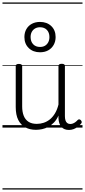

<svg xmlns="http://www.w3.org/2000/svg" viewBox="-20 -1030 686 1550"><path d="M270 18Q222 18 185 -1.5Q148 -21 127.5 -61.5Q107 -102 107 -166V-496Q107 -505 113 -509.5Q119 -514 132 -514Q146 -514 152.5 -509.5Q159 -505 159 -496V-171Q159 -127 171.5 -95.5Q184 -64 210 -47Q236 -30 277 -30Q306 -30 333 -39Q360 -48 383 -66.5Q406 -85 424 -115Q442 -145 452 -186V-496Q452 -506 458.5 -510.5Q465 -515 479 -515Q492 -515 498 -510.5Q504 -506 504 -496V-93Q504 -73 508.5 -58.5Q513 -44 523 -36.5Q533 -29 547 -29Q557 -29 567 -32.5Q577 -36 587 -43Q597 -50 607 -61Q613 -67 620 -66.5Q627 -66 633 -59Q638 -54 639.5 -47Q641 -40 636 -34Q625 -19 609 -7Q593 5 575 12Q557 19 537 19Q517 19 502 13Q487 7 476 -5Q465 -17 459 -35Q453 -53 452 -76V-97Q437 -63 415.5 -41Q394 -19 370 -6Q346 7 320.5 12.5Q295 18 270 18ZM303 -608Q247 -608 212 -642Q177 -676 177 -731Q177 -767 193 -795Q209 -823 237.5 -838Q266 -853 303 -853Q359 -853 394 -819.5Q429 -786 429 -731Q429 -695 413 -667Q397 -639 369 -623.5Q341 -608 303 -608ZM303 -651Q327 -651 343.5 -661Q360 -671 369.5 -689Q379 -707 379 -731Q379 -767 358.5 -788.5Q338 -810 303 -810Q280 -810 263 -800Q246 -790 236.5 -772.5Q227 -755 227 -731Q227 -695 247.5 -673Q268 -651 303 -651ZM0 490H646V500H0ZM0 -20H646V0H0ZM0 -505H646V-500H0ZM0 -1010H646V-1000H0Z"/></svg>

Font: Playwrite ES Guides
Style: Regular
Weight: 400
Designer: Veronika Burian, José Scaglione
Foundry: TypeTogether
Version: Version 1.003